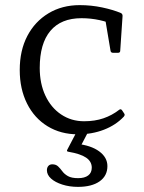

<svg xmlns="http://www.w3.org/2000/svg" viewBox="-20 -517 562 749"><path d="M284 7Q217 7 165.5 -24.5Q114 -56 85.5 -113Q57 -170 57 -244Q57 -320 86.5 -376.5Q116 -433 169 -465Q222 -497 291 -497Q336 -497 378.5 -488Q421 -479 452 -466Q459 -462 458 -453L449 -319Q449 -311 440 -311H421Q412 -311 411 -320L390 -445L429 -418Q403 -431 368.5 -438.5Q334 -446 298 -446Q218 -446 176.5 -396.5Q135 -347 135 -252Q135 -191 157 -144Q179 -97 218.5 -70.5Q258 -44 308 -44Q350 -44 383.5 -55.5Q417 -67 444 -88Q451 -94 456 -87L464 -75Q469 -69 463 -62Q432 -29 385.5 -11Q339 7 284 7ZM284 212Q251 212 223 203Q195 194 179 179.5Q163 165 163 147Q163 137 168.5 130.5Q174 124 184 124Q198 124 206.5 132Q215 140 223 151Q231 162 245 170Q259 178 285 178Q310 178 324 167.5Q338 157 338 137Q338 113 316 98Q294 83 247 75Q238 74 243 66L288 -20H333L286 70L279 44Q335 50 367 73.5Q399 97 399 131Q399 169 368.5 190.5Q338 212 284 212Z"/></svg>

Font: Hahmlet Light
Style: Regular
Weight: 300
Designer: Minjoo Ham & Mark Frömberg
Foundry: hypertype
Version: Version 1.002